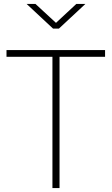

<svg xmlns="http://www.w3.org/2000/svg" viewBox="-20 -954 566 974"><path d="M246 0V-666H13V-700H513V-666H282V0ZM249 -809 115 -934H160L264 -838L367 -934H413L279 -809Z"/></svg>

Font: Cairo Play ExtraLight
Style: Regular
Weight: 250
Version: Version 3.119